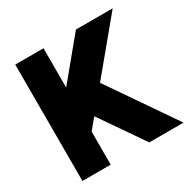

<svg xmlns="http://www.w3.org/2000/svg" viewBox="-157 -850 992 1000"><g transform="rotate(-30 339.0 -350.0)"><path d="M60 0H230V-199L282 -261L462 0H668L395 -397L646 -700H425L230 -464V-700H60Z"/></g></svg>

Font: Unageo
Style: Black
Weight: 900
Designer: Richard Sepsi
Foundry: Richard Sepsi
Version: Version 2.000